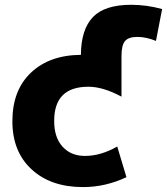

<svg xmlns="http://www.w3.org/2000/svg" viewBox="-20 -762 690 794"><path d="M323.2 11.7Q190.4 11.7 110.8 -61.5Q31.2 -134.8 31.2 -260.7Q31.2 -388.7 107.9 -461.4Q184.6 -534.2 314.5 -535.2Q315.4 -640.6 364.3 -691.4Q413.1 -742.2 522.5 -742.2Q585.9 -742.2 650.4 -724.6L625 -592.8Q584 -609.4 547.9 -609.4Q511.7 -609.4 497.1 -592.3Q482.4 -575.2 482.4 -530.3V-362.3Q406.2 -403.3 345.7 -403.3Q203.1 -403.3 204.1 -260.7Q204.1 -193.4 238.8 -155.3Q273.4 -117.2 331.1 -117.2Q397.5 -117.2 464.8 -156.2L502.9 -29.3Q416 11.7 323.2 11.7Z"/></svg>

Font: Gen Shin Gothic Heavy
Style: Bold
Weight: 900
Designer: [Source Han Sans]
Ryoko NISHIZUKA  (kana & ideographs); Paul D. Hunt (Latin, Greek & Cyrillic); Wenlong ZHANG  (bopomofo
Version: Version 1.002.20150607